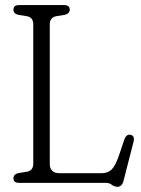

<svg xmlns="http://www.w3.org/2000/svg" viewBox="-20 -720 556 756"><path d="M234.5 -661.5 200 -656Q176 -650.5 176 -624V-75Q176 -38 214.5 -38H379.5Q404.5 -38 419.5 -52.5Q434.5 -67 449 -109.5L469.5 -170.5Q477 -192 493.5 -189.5Q511.5 -185.5 506 -162.5L466.5 -8.5Q460.5 15.5 442.5 15.5Q430.5 15.5 420.5 7.8Q410.5 0 397.5 0H55Q33 0 33 -18Q33 -34 52.5 -38.5L87 -44Q111 -49 111 -76V-624Q111 -651 87 -656L52.5 -661.5Q33 -666 33 -682Q33 -700 55 -700H232.5Q254.5 -700 254.5 -682Q254.5 -666.5 234.5 -661.5Z"/></svg>

Font: Fraunces 144pt SuperSoft Light
Style: Regular
Weight: 300
Version: Version 1.000;[0bf87f6ff]